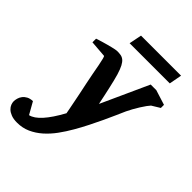

<svg xmlns="http://www.w3.org/2000/svg" viewBox="-330 -795 1152 1152"><g transform="rotate(45 245.5 -219.0)"><path d="M520 -412.1Q514.2 -406.2 502.9 -390.9Q491.7 -375.5 479.7 -356.2Q467.8 -336.9 456.3 -316.4Q444.8 -295.9 438 -280.8Q427.2 -256.8 412.4 -222.9Q397.5 -189 379.2 -149.9Q360.8 -110.8 339.6 -68.6Q318.4 -26.4 294.9 14.2Q270 57.6 241.5 96.7Q212.9 135.7 179.7 165Q146.5 194.3 107.9 211.7Q69.3 229 23.9 229Q-6.3 229 -26.6 221.2Q-46.9 213.4 -59.1 201.7Q-71.3 189.9 -76.2 176.8Q-81.1 163.6 -81.1 152.8Q-81.1 140.6 -77.1 126.5Q-73.2 112.3 -63.7 99.9Q-54.2 87.4 -38.8 79.1Q-23.4 70.8 0 69.8L43 146Q110.8 131.3 193.8 -21Q192.9 -26.9 189 -46.9Q185.1 -66.9 179.4 -95.7Q173.8 -124.5 166.7 -159.4Q159.7 -194.3 151.9 -230Q144.5 -264.2 138.2 -298.8Q131.8 -333.5 126.5 -361.3Q121.1 -389.2 116.7 -406.5Q112.3 -423.8 108.9 -423.8L2.9 -432.1V-462.9Q8.8 -464.8 20 -468.5Q31.2 -472.2 45.4 -476.3Q59.6 -480.5 74.7 -484.6Q89.8 -488.8 103.8 -492.2Q117.7 -495.6 128.7 -497.8Q139.6 -500 145 -500Q161.6 -500 175.5 -497.8Q189.5 -495.6 201.4 -486.1Q213.4 -476.6 223.9 -456.8Q234.4 -437 245.1 -401.9Q250 -384.8 255.9 -361.6Q261.7 -338.4 267.6 -311.8Q273.4 -285.2 279.8 -256.3Q286.1 -227.5 292 -198.2L429.2 -500H477.1L571.8 -470.2V-443.8ZM505.4 -585.9H164.6L180.7 -666.5H520.5Z"/></g></svg>

Font: Charis SIL
Style: Bold Italic
Weight: 700
Italic angle: -11°
Foundry: SIL International
Version: Version 4.112